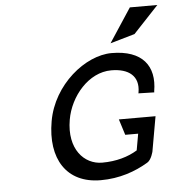

<svg xmlns="http://www.w3.org/2000/svg" viewBox="-56 -853 872 918"><g transform="rotate(-5 380.5 -394.5)"><path d="M612 -671 733 -800H601L494 -637ZM502 -271 526 -195H588L574 -116C530 -89 473 -72 405 -72C319 -72 244 -150 268 -290C287 -401 377 -508 486 -508C570 -508 620 -469 607 -392L606 -387L682 -385V-390C703 -511 642 -590 495 -590C369 -590 211 -464 181 -290C150 -113 226 11 391 11C481 11 557 -16 619 -53C640 -65 649 -106 649 -106V-107L678 -271Z"/></g></svg>

Font: Charger Monospace
Style: Regular
Weight: 400
Designer: Jasper
Foundry: Cannot Into Space Fonts
Version: Version 0.980